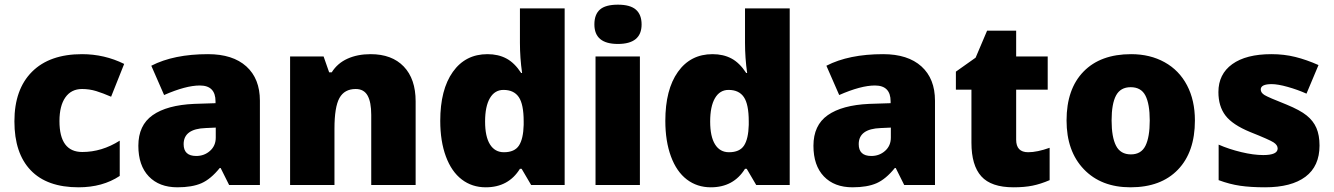

<svg xmlns="http://www.w3.org/2000/svg" viewBox="-20 -796 5737 826"><path d="M317.9 9.8Q182.1 9.8 112.1 -63.5Q42 -136.7 42 -273.9Q42 -411.6 117.7 -487.3Q193.4 -563 333 -563Q429.2 -563 514.2 -521L458 -379.9Q423.3 -395 394 -404.1Q364.7 -413.1 333 -413.1Q286.6 -413.1 261.2 -377Q235.8 -340.8 235.8 -274.9Q235.8 -142.1 334 -142.1Q418 -142.1 495.1 -190.9V-39.1Q421.4 9.8 317.9 9.8Z M965.8 0 929.2 -73.2H925.3Q886.7 -25.4 846.7 -7.8Q806.6 9.8 743.2 9.8Q665 9.8 620.1 -37.1Q575.2 -84 575.2 -168.9Q575.2 -257.3 636.7 -300.5Q698.2 -343.8 814.9 -349.1L907.2 -352.1V-359.9Q907.2 -428.2 839.8 -428.2Q779.3 -428.2 686 -387.2L630.9 -513.2Q727.5 -563 875 -563Q981.4 -563 1039.8 -510.3Q1098.1 -457.5 1098.1 -362.8V0ZM824.2 -125Q858.9 -125 883.5 -147Q908.2 -168.9 908.2 -204.1V-247.1L864.3 -245.1Q770 -241.7 770 -175.8Q770 -125 824.2 -125Z M1577.1 0V-301.8Q1577.1 -356.9 1561.3 -385Q1545.4 -413.1 1510.3 -413.1Q1461.9 -413.1 1440.4 -374.5Q1418.9 -335.9 1418.9 -242.2V0H1228V-553.2H1372.1L1396 -484.9H1407.2Q1431.6 -523.9 1474.9 -543.5Q1518.1 -563 1574.2 -563Q1666 -563 1717 -509.8Q1768.1 -456.5 1768.1 -359.9V0Z M2069.8 9.8Q2010.7 9.8 1966.6 -23.9Q1922.4 -57.6 1898.2 -123Q1874 -188.5 1874 -275.9Q1874 -410.6 1928.2 -486.8Q1982.4 -563 2077.1 -563Q2123.5 -563 2158.4 -544.4Q2193.4 -525.9 2222.2 -481.9H2226.1Q2216.8 -546.9 2216.8 -611.8V-759.8H2409.2V0H2265.1L2224.1 -69.8H2216.8Q2167.5 9.8 2069.8 9.8ZM2147.9 -141.1Q2193.8 -141.1 2212.6 -169.9Q2231.4 -198.7 2232.9 -258.8V-273.9Q2232.9 -347.2 2211.9 -378.2Q2190.9 -409.2 2146 -409.2Q2108.4 -409.2 2087.6 -373.8Q2066.9 -338.4 2066.9 -272.9Q2066.9 -208.5 2087.9 -174.8Q2108.9 -141.1 2147.9 -141.1Z M2732.9 0H2542V-553.2H2732.9ZM2537.1 -690.9Q2537.1 -733.9 2561 -754.9Q2585 -775.9 2638.2 -775.9Q2691.4 -775.9 2715.8 -754.4Q2740.2 -732.9 2740.2 -690.9Q2740.2 -606.9 2638.2 -606.9Q2537.1 -606.9 2537.1 -690.9Z M3038.1 9.8Q2979 9.8 2934.8 -23.9Q2890.6 -57.6 2866.5 -123Q2842.3 -188.5 2842.3 -275.9Q2842.3 -410.6 2896.5 -486.8Q2950.7 -563 3045.4 -563Q3091.8 -563 3126.7 -544.4Q3161.6 -525.9 3190.4 -481.9H3194.3Q3185.1 -546.9 3185.1 -611.8V-759.8H3377.4V0H3233.4L3192.4 -69.8H3185.1Q3135.7 9.8 3038.1 9.8ZM3116.2 -141.1Q3162.1 -141.1 3180.9 -169.9Q3199.7 -198.7 3201.2 -258.8V-273.9Q3201.2 -347.2 3180.2 -378.2Q3159.2 -409.2 3114.3 -409.2Q3076.7 -409.2 3055.9 -373.8Q3035.2 -338.4 3035.2 -272.9Q3035.2 -208.5 3056.2 -174.8Q3077.1 -141.1 3116.2 -141.1Z M3870.1 0 3833.5 -73.2H3829.6Q3791 -25.4 3751 -7.8Q3710.9 9.8 3647.5 9.8Q3569.3 9.8 3524.4 -37.1Q3479.5 -84 3479.5 -168.9Q3479.5 -257.3 3541 -300.5Q3602.5 -343.8 3719.2 -349.1L3811.5 -352.1V-359.9Q3811.5 -428.2 3744.1 -428.2Q3683.6 -428.2 3590.3 -387.2L3535.2 -513.2Q3631.8 -563 3779.3 -563Q3885.7 -563 3944.1 -510.3Q4002.4 -457.5 4002.4 -362.8V0ZM3728.5 -125Q3763.2 -125 3787.8 -147Q3812.5 -168.9 3812.5 -204.1V-247.1L3768.6 -245.1Q3674.3 -241.7 3674.3 -175.8Q3674.3 -125 3728.5 -125Z M4403.3 -141.1Q4441.9 -141.1 4495.6 -160.2V-21Q4457 -4.4 4422.1 2.7Q4387.2 9.8 4340.3 9.8Q4244.1 9.8 4201.7 -37.4Q4159.2 -84.5 4159.2 -182.1V-410.2H4092.3V-487.8L4177.2 -547.9L4226.6 -664.1H4351.6V-553.2H4487.3V-410.2H4351.6V-194.8Q4351.6 -141.1 4403.3 -141.1Z M5120.6 -277.8Q5120.6 -142.1 5047.6 -66.2Q4974.6 9.8 4843.3 9.8Q4717.3 9.8 4642.8 -67.9Q4568.4 -145.5 4568.4 -277.8Q4568.4 -413.1 4641.4 -488Q4714.4 -563 4846.2 -563Q4927.7 -563 4990.2 -528.3Q5052.7 -493.7 5086.7 -429Q5120.6 -364.3 5120.6 -277.8ZM4762.2 -277.8Q4762.2 -206.5 4781.2 -169.2Q4800.3 -131.8 4845.2 -131.8Q4889.6 -131.8 4908 -169.2Q4926.3 -206.5 4926.3 -277.8Q4926.3 -348.6 4907.7 -384.8Q4889.2 -420.9 4844.2 -420.9Q4800.3 -420.9 4781.2 -385Q4762.2 -349.1 4762.2 -277.8Z M5656.7 -169.9Q5656.7 -81.1 5596.2 -35.6Q5535.6 9.8 5422.4 9.8Q5360.8 9.8 5315.4 3.2Q5270 -3.4 5222.7 -21V-173.8Q5267.1 -154.3 5320.1 -141.6Q5373 -128.9 5414.6 -128.9Q5476.6 -128.9 5476.6 -157.2Q5476.6 -171.9 5459.2 -183.3Q5441.9 -194.8 5358.4 -228Q5282.2 -259.3 5252 -299.1Q5221.7 -338.9 5221.7 -399.9Q5221.7 -477.1 5281.2 -520Q5340.8 -563 5449.7 -563Q5504.4 -563 5552.5 -551Q5600.6 -539.1 5652.3 -516.1L5600.6 -393.1Q5562.5 -410.2 5520 -422.1Q5477.5 -434.1 5450.7 -434.1Q5403.8 -434.1 5403.8 -411.1Q5403.8 -397 5420.2 -387Q5436.5 -377 5514.6 -346.2Q5572.8 -322.3 5601.3 -299.3Q5629.9 -276.4 5643.3 -245.4Q5656.7 -214.4 5656.7 -169.9Z"/></svg>

Font: Sahel Black FD
Style: Black-FD
Weight: 900
Foundry: Saber Rastikerdar (saber.rastikerdar@gmail.com)
Version: Version 3.3.1